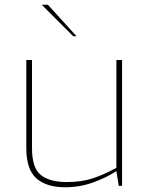

<svg xmlns="http://www.w3.org/2000/svg" viewBox="-20 -784 622 810"><path d="M255 6Q176 6 133.5 -31.5Q91 -69 91 -159V-531H115V-159Q115 -75 152.5 -45.5Q190 -16 261 -16Q323 -16 369.5 -31Q416 -46 471 -76V-531H495V0H481L471 -62Q428 -34 372 -14Q316 6 255 6ZM289 -631 156 -764H182L303 -631Z"/></svg>

Font: Exo Thin Thin
Style: Regular
Weight: 250
Version: Version 2.000